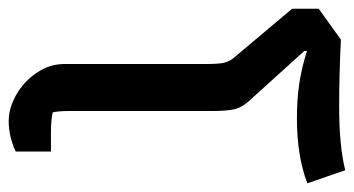

<svg xmlns="http://www.w3.org/2000/svg" viewBox="-215 -597 813 441"><g transform="rotate(90 191.5 -376.5)"><path d="M118 -118V-444Q118 -470 115.5 -483Q113 -496 103 -508L-9 -641V-702L62 -753Q141 -749 216 -749Q307 -749 362 -763L392 -676Q330 -652 243 -652Q201 -652 165.5 -657Q130 -662 88 -675V-669L202 -543Q218 -526 222 -508Q226 -490 226 -454V-127Q226 -106 229 -91Q248 -87 275 -87H319V-6Q285 10 249 10Q219 10 188.5 -7.5Q158 -25 138 -54.5Q118 -84 118 -118Z"/></g></svg>

Font: Athiti SemiBold
Style: Regular
Weight: 600
Designer: CadsonDemak Team
Foundry: CadsonDemak
Version: Version 1.032